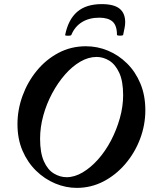

<svg xmlns="http://www.w3.org/2000/svg" viewBox="-20 -901 727 934"><path d="M353 13Q300 13 248.5 -8.5Q197 -30 155.5 -70.5Q114 -111 89.5 -168Q65 -225 65 -297Q65 -367 89.5 -434.5Q114 -502 158.5 -556.5Q203 -611 264 -643.5Q325 -676 398 -676Q454 -676 505.5 -654.5Q557 -633 598 -592.5Q639 -552 663 -494.5Q687 -437 687 -365Q687 -293 661.5 -225.5Q636 -158 590 -104Q544 -50 483.5 -18.5Q423 13 353 13ZM304 -39Q343 -39 382.5 -62.5Q422 -86 457.5 -126Q493 -166 520 -217.5Q547 -269 563 -326Q579 -383 579 -438Q579 -506 560 -547Q541 -588 511.5 -606Q482 -624 450 -624Q410 -624 370.5 -601Q331 -578 296 -538Q261 -498 233.5 -446.5Q206 -395 190.5 -338.5Q175 -282 175 -226Q175 -158 193.5 -116.5Q212 -75 242 -57Q272 -39 304 -39ZM297 -731Q312 -806 355.5 -843.5Q399 -881 475 -881Q534 -881 561.5 -859Q589 -837 589 -793Q589 -780 586 -765Q583 -750 579 -731Q579 -729 571.5 -728Q564 -727 556.5 -728Q549 -729 549 -731Q549 -777 527.5 -796Q506 -815 463 -815Q414 -815 379 -793.5Q344 -772 327 -731Q325 -727 310.5 -727Q296 -727 297 -731Z"/></svg>

Font: Junicode VF
Style: Italic
Weight: 400
Italic angle: -11°
Designer: Peter S. Baker
Version: Version 2.209